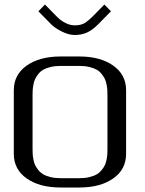

<svg xmlns="http://www.w3.org/2000/svg" viewBox="-20 -835 644 855"><path d="M474.1 -784.7 416.5 -726.1Q391.1 -700.7 366.9 -689.9Q342.8 -679.2 312.5 -679.2Q286.6 -679.2 255.9 -694.3Q225.1 -709.5 207.5 -727.1L150.9 -784.7L180.2 -814.9L224.1 -770Q237.3 -756.3 247.8 -747.6Q258.3 -738.8 276.1 -730.5Q293.9 -722.2 312.5 -722.2Q339.8 -722.2 356.4 -731.9Q373 -741.7 400.9 -770L444.8 -814.9ZM333.5 -583.5Q426.8 -583.5 484.1 -543Q541.5 -502.4 541.5 -433.1V-149.9Q541.5 -80.6 484.1 -40.3Q426.8 0 333.5 0H250Q156.2 0 98.9 -40.3Q41.5 -80.6 41.5 -149.9V-433.1Q41.5 -502.4 98.9 -543Q156.2 -583.5 250 -583.5ZM333.5 -541.5H250Q225.1 -541.5 205.1 -536.6Q185.1 -531.7 172.4 -524.4Q159.7 -517.1 150.4 -505.1Q141.1 -493.2 136.2 -482.7Q131.3 -472.2 128.7 -457.5Q126 -442.9 125.5 -433.3Q125 -423.8 125 -410.6V-172.9Q125 -159.7 125.5 -149.9Q126 -140.1 128.7 -125.5Q131.3 -110.8 136.2 -100.3Q141.1 -89.8 150.4 -78.1Q159.7 -66.4 172.4 -58.8Q185.1 -51.3 205.1 -46.4Q225.1 -41.5 250 -41.5H333.5Q358.4 -41.5 378.4 -46.4Q398.4 -51.3 411.1 -58.8Q423.8 -66.4 433.1 -78.1Q442.4 -89.8 447.3 -100.3Q452.1 -110.8 454.8 -125.5Q457.5 -140.1 458 -149.9Q458.5 -159.7 458.5 -172.9V-410.6Q458.5 -423.8 458 -433.3Q457.5 -442.9 454.8 -457.5Q452.1 -472.2 447.3 -482.7Q442.4 -493.2 433.1 -505.1Q423.8 -517.1 411.1 -524.4Q398.4 -531.7 378.4 -536.6Q358.4 -541.5 333.5 -541.5Z"/></svg>

Font: Gputeks
Style: Regular
Weight: 500
Version: Version 0.9